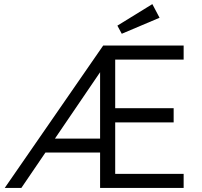

<svg xmlns="http://www.w3.org/2000/svg" viewBox="-20 -924 994 944"><path d="M3.3 0 487.3 -700H882.9V-630.9H546.4V-391.9H833.8V-322.2H546.4V-69.1H882.9V0H472.1V-174.2H190.9L237.7 -242.6H472.1V-602.9L490.7 -596.2L85 0ZM578.7 -758 557.1 -797.9 729 -903.8 764.5 -836.7Z"/></svg>

Font: Lexend Medium
Style: Regular
Weight: 500
Designer: Bonnie Shaver-Troup, Thomas Jockin
Foundry: Lexend
Version: Version 1.005